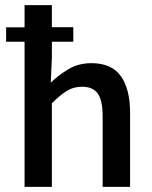

<svg xmlns="http://www.w3.org/2000/svg" viewBox="-20 -728 594 748"><path d="M75.7 0V-565.4H3.9V-621.6H75.7V-708H182.1V-622.1H265.6V-565.4H182.1V-502L177.7 -406.2Q209.5 -436.5 247.8 -459.2Q286.1 -481.9 336.4 -481.9Q414.6 -481.9 450.7 -431.6Q486.8 -381.3 486.8 -288.1V0H379.9V-273.9Q379.9 -336.9 360.8 -363.5Q341.8 -390.1 299.8 -390.1Q266.1 -390.1 240 -373.8Q213.9 -357.4 182.1 -325.7V0Z"/></svg>

Font: Varta Light
Style: Bold
Weight: 700
Version: Version 1.004